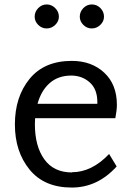

<svg xmlns="http://www.w3.org/2000/svg" viewBox="-20 -827 596 864"><path d="M136 -752Q136 -774 152 -790.5Q168 -807 190 -807Q212 -807 228.5 -790.5Q245 -774 245 -752Q245 -731 228.5 -715Q212 -699 190 -699Q168 -699 152 -715Q136 -731 136 -752ZM339 -752Q339 -774 355 -790.5Q371 -807 393 -807Q416 -807 432 -790.5Q448 -774 448 -752Q448 -731 431.5 -715Q415 -699 393 -699Q371 -699 355 -715Q339 -731 339 -752ZM304 -51V-52Q393 -52 471 -134L505 -78Q419 17 303 17Q179 17 113 -64Q47 -145 47 -267Q47 -391 113 -472Q179 -553 303 -553Q392 -553 449 -500Q506 -447 506 -355Q506 -332 499 -295H138Q137 -286 137 -268Q137 -169 179.5 -110Q222 -51 304 -51ZM300 -487H301Q242 -487 203.5 -453Q165 -419 149 -360H418V-368Q418 -426 383.5 -456.5Q349 -487 300 -487Z"/></svg>

Font: Martel Sans
Style: Regular
Weight: 400
Designer: Dan Reynolds and Mathieu Réguer
Foundry: Dan Reynolds and Mathieu Réguer
Version: Version 1.001;PS 001.001;hotconv 1.0.70;makeotf.lib2.5.58329